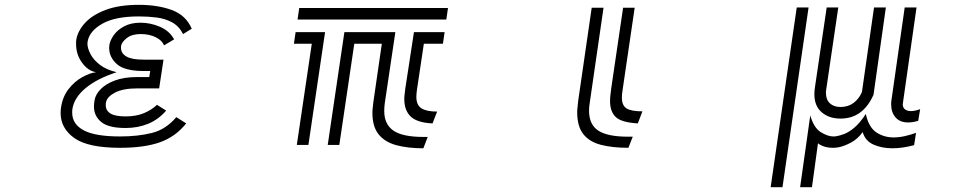

<svg xmlns="http://www.w3.org/2000/svg" viewBox="-20 -600 4040 795"><path d="M751 -89Q707 -34 642.5 -11Q578 12 477 12Q344 12 287.5 -28.5Q231 -69 231 -132Q231 -138 231.5 -144.5Q232 -151 233 -157Q240 -201 264.5 -232Q289 -263 320.5 -280.5Q352 -298 378 -301Q345 -306 320 -340Q295 -374 295 -418Q295 -423 295 -427.5Q295 -432 296 -436Q302 -472 332 -505Q362 -538 417.5 -559Q473 -580 555 -580Q633 -580 691.5 -558.5Q750 -537 774 -481L738 -459Q721 -492 692.5 -507.5Q664 -523 628.5 -527.5Q593 -532 555 -532Q457 -532 404 -502Q351 -472 343 -429Q343 -427 342.5 -424.5Q342 -422 342 -420Q342 -400 355 -375.5Q368 -351 394.5 -331Q421 -311 463 -301Q383 -275 335.5 -236Q288 -197 280 -150Q279 -146 279 -142Q279 -138 279 -133Q279 -86 326.5 -60.5Q374 -35 477 -35Q551 -35 609 -49.5Q667 -64 710 -115ZM668 -142Q636 -105 593.5 -87.5Q551 -70 500 -70Q429 -70 399 -95Q369 -120 369 -159Q369 -172 372 -187Q376 -209 396.5 -230.5Q417 -252 455 -266.5Q493 -281 549 -281H598L602 -306H575Q496 -306 464 -334.5Q432 -363 432 -402Q432 -405 432.5 -408Q433 -411 433 -414Q436 -433 451 -454.5Q466 -476 494 -491Q522 -506 562 -506Q603 -506 642.5 -489Q682 -472 701 -437L659 -412Q652 -432 625.5 -445.5Q599 -459 562 -459Q526 -459 504.5 -442Q483 -425 481 -408V-402Q481 -379 503.5 -366Q526 -353 575 -353H657L639 -234H549Q490 -234 457 -217Q424 -200 419 -177Q418 -173 418 -170Q418 -167 418 -164Q418 -142 437.5 -130Q457 -118 500 -118Q544 -118 576 -131.5Q608 -145 630 -166Z M1219 -567H1835L1828 -519H1212ZM1733 14Q1668 14 1620.5 1Q1573 -12 1547.5 -44Q1522 -76 1522 -133Q1522 -144 1523.5 -155Q1525 -166 1526 -178L1561 -419H1447L1385 0H1337L1406 -467H1617L1573 -171Q1572 -163 1571.5 -155.5Q1571 -148 1571 -140Q1571 -86 1608.5 -59.5Q1646 -33 1734 -33H1751ZM1271 -419H1197L1204 -467H1326L1257 0H1209ZM1771 -89Q1707 -92 1680.5 -117.5Q1654 -143 1654 -190Q1654 -200 1655.5 -210.5Q1657 -221 1658 -232L1694 -467H1821L1814 -419H1735L1706 -225Q1705 -218 1704.5 -211.5Q1704 -205 1704 -199Q1704 -165 1725 -151.5Q1746 -138 1790 -138Z M2582 12Q2515 12 2467.5 -0.5Q2420 -13 2395 -45Q2370 -77 2370 -135Q2370 -146 2371.5 -157.5Q2373 -169 2374 -182L2430 -568H2479L2422 -175Q2419 -157 2419 -142Q2419 -84 2457.5 -59Q2496 -34 2581 -34H2600ZM2621 -89Q2553 -93 2529.5 -115.5Q2506 -138 2506 -181Q2506 -193 2507.5 -206.5Q2509 -220 2511 -235L2560 -568H2608L2558 -228Q2555 -210 2555 -196Q2555 -163 2574.5 -151Q2594 -139 2640 -139Z M3648 -569 3597 -208Q3576 -160 3542 -134.5Q3508 -109 3460 -109Q3413 -109 3382.5 -135Q3352 -161 3352 -210Q3352 -216 3352.5 -222.5Q3353 -229 3354 -236L3403 -569H3451L3401 -229Q3400 -225 3400 -221.5Q3400 -218 3400 -215Q3400 -187 3416.5 -172Q3433 -157 3460 -157Q3492 -157 3514.5 -174Q3537 -191 3549 -219L3599 -569ZM3782 -100Q3761 -93 3740 -93Q3706 -93 3688 -114Q3670 -135 3670 -167Q3670 -171 3670 -175.5Q3670 -180 3671 -184L3726 -569H3775L3719 -176Q3719 -174 3718.5 -172Q3718 -170 3718 -168Q3718 -154 3727.5 -147Q3737 -140 3752 -140Q3768 -140 3790 -148ZM3279 -569H3328L3220 175H3171ZM3765 1Q3743 7 3720 10.5Q3697 14 3675 14Q3632 14 3597.5 -1Q3563 -16 3552 -53Q3531 -24 3503.5 -9.5Q3476 5 3452 10Q3446 11 3440.5 11.5Q3435 12 3429 12Q3406 12 3389 5.5Q3372 -1 3367 -7L3342 175H3293L3335 -122Q3350 -70 3379 -52.5Q3408 -35 3430 -35Q3439 -35 3443 -36Q3456 -38 3475 -45Q3494 -52 3517 -71Q3540 -90 3565 -128Q3577 -73 3608.5 -52Q3640 -31 3680 -31Q3703 -31 3727 -36.5Q3751 -42 3773 -50Z"/></svg>

Font: Train One
Style: Regular
Weight: 400
Designer: Fontworks Inc.
Foundry: Fontworks Inc.
Version: Version 1.100